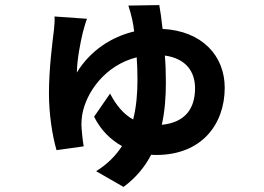

<svg xmlns="http://www.w3.org/2000/svg" viewBox="-20 -650 1040 757"><path d="M618 -158C630 -212 634 -268 634 -324C634 -360 633 -396 630 -431C715 -419 749 -366 749 -302C749 -223 711 -167 618 -158ZM486 -628C492 -610 497 -593 501 -574C504 -560 507 -544 509 -526C420 -505 336 -451 283 -364C284 -418 297 -482 307 -524C311 -537 316 -558 323 -576L195 -585C196 -573 195 -552 193 -535C187 -485 173 -381 173 -281C173 -202 186 -115 203 -58L310 -73C306 -94 301 -144 301 -158C301 -172 302 -183 304 -197C319 -286 395 -393 519 -424C521 -396 522 -366 522 -335C522 -284 518 -230 505 -179C466 -200 437 -237 414 -281L351 -190C377 -137 416 -99 461 -74C437 -37 404 -3 359 25L467 87C516 51 551 8 576 -40C583 -39 589 -39 596 -39C776 -39 866 -161 866 -304C866 -430 777 -528 621 -536C617 -575 612 -607 608 -630Z"/></svg>

Font: Noto Sans T Chinese Bold
Style: Bold
Weight: 700
Designer: Ryoko NISHIZUKA (kana & ideographs); Paul D. Hunt (Latin, Greek & Cyrillic); Wenlong ZHANG (bopomofo); Sandoll Communica
Foundry: Adobe Systems Incorporated
Version: Version 1.000;PS 1;hotconv 1.0.78;makeotf.lib2.5.61930